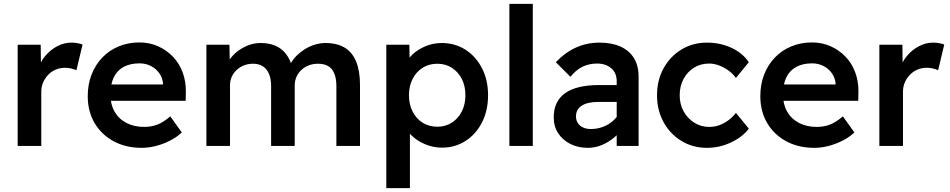

<svg xmlns="http://www.w3.org/2000/svg" viewBox="-20 -760 4949 1000"><path d="M72 0V-527H192L194 -359L178 -397Q189 -437 216 -469Q243 -501 278.5 -519.5Q314 -538 352 -538Q369 -538 384.5 -535Q400 -532 410 -528L378 -394Q366 -400 350.5 -403.5Q335 -407 319 -407Q293 -407 270.5 -397.5Q248 -388 231.5 -371Q215 -354 205 -331.5Q195 -309 195 -282V0Z M718 10Q635 10 571.5 -24.5Q508 -59 472.5 -119.5Q437 -180 437 -259Q437 -321 457 -372Q477 -423 513 -460.5Q549 -498 598.5 -518.5Q648 -539 706 -539Q759 -539 803.5 -519Q848 -499 881 -464.5Q914 -430 931.5 -382.5Q949 -335 948 -279L947 -235H521L497 -320H844L829 -303V-326Q826 -356 809 -379.5Q792 -403 765.5 -416.5Q739 -430 707 -430Q658 -430 624 -411.5Q590 -393 572.5 -357Q555 -321 555 -268Q555 -217 576.5 -179Q598 -141 638 -120Q678 -99 731 -99Q768 -99 799.5 -111Q831 -123 867 -154L927 -70Q900 -45 865.5 -27.5Q831 -10 793 0Q755 10 718 10Z M1055 0V-527H1175L1177 -420L1157 -412Q1166 -438 1184 -460.5Q1202 -483 1227 -500Q1252 -517 1280 -526.5Q1308 -536 1338 -536Q1381 -536 1414 -522Q1447 -508 1469.5 -479Q1492 -450 1504 -405L1485 -409L1492 -425Q1504 -449 1524 -469Q1544 -489 1569 -504.5Q1594 -520 1621.5 -528Q1649 -536 1675 -536Q1735 -536 1775 -512Q1815 -488 1835 -439Q1855 -390 1855 -318V0H1732V-310Q1732 -370 1708.5 -399Q1685 -428 1636 -428Q1610 -428 1588 -419.5Q1566 -411 1549.5 -395.5Q1533 -380 1524 -359.5Q1515 -339 1515 -314V0H1392V-311Q1392 -368 1367.5 -398Q1343 -428 1298 -428Q1272 -428 1250.5 -419.5Q1229 -411 1212.5 -395.5Q1196 -380 1187 -360Q1178 -340 1178 -316V0Z M1992 220V-527H2112L2114 -408L2093 -417Q2099 -448 2127 -475Q2155 -502 2195.5 -519Q2236 -536 2280 -536Q2350 -536 2404.5 -501Q2459 -466 2490.5 -404.5Q2522 -343 2522 -264Q2522 -185 2491 -123.5Q2460 -62 2405.5 -26.5Q2351 9 2282 9Q2236 9 2193.5 -9Q2151 -27 2122 -56Q2093 -85 2085 -116L2115 -131V220ZM2258 -100Q2300 -100 2333 -121Q2366 -142 2385 -179Q2404 -216 2404 -264Q2404 -312 2385.5 -348.5Q2367 -385 2334 -406.5Q2301 -428 2258 -428Q2214 -428 2181 -407Q2148 -386 2129 -349Q2110 -312 2110 -264Q2110 -216 2129 -179Q2148 -142 2181 -121Q2214 -100 2258 -100Z M2633 0V-740H2755V0Z M3192 0V-337Q3192 -380 3163.5 -404.5Q3135 -429 3090 -429Q3048 -429 3014 -412.5Q2980 -396 2951 -360L2875 -436Q2922 -486 2979 -512Q3036 -538 3102 -538Q3165 -538 3210.5 -518Q3256 -498 3281 -458.5Q3306 -419 3306 -362V0ZM3042 10Q2991 10 2951 -10Q2911 -30 2887.5 -65.5Q2864 -101 2864 -149Q2864 -191 2879 -222.5Q2894 -254 2923.5 -275Q2953 -296 2997.5 -306.5Q3042 -317 3100 -317H3251L3242 -229H3093Q3066 -229 3045 -224Q3024 -219 3009 -209Q2994 -199 2987 -185.5Q2980 -172 2980 -153Q2980 -133 2990 -118.5Q3000 -104 3017 -96Q3034 -88 3057 -88Q3090 -88 3119.5 -99Q3149 -110 3172 -130Q3195 -150 3208 -175L3233 -107Q3212 -72 3181.5 -46Q3151 -20 3115.5 -5Q3080 10 3042 10Z M3662 10Q3588 10 3529 -26Q3470 -62 3436 -124Q3402 -186 3402 -264Q3402 -342 3436 -404Q3470 -466 3529 -502Q3588 -538 3662 -538Q3732 -538 3790.5 -510.5Q3849 -483 3880 -436L3813 -354Q3798 -375 3775 -392Q3752 -409 3725.5 -419Q3699 -429 3674 -429Q3629 -429 3594.5 -407.5Q3560 -386 3540 -348.5Q3520 -311 3520 -264Q3520 -217 3540.5 -180Q3561 -143 3596 -121Q3631 -99 3674 -99Q3701 -99 3725 -107.5Q3749 -116 3771.5 -132Q3794 -148 3813 -172L3880 -90Q3847 -46 3787 -18Q3727 10 3662 10Z M4221 10Q4138 10 4074.5 -24.5Q4011 -59 3975.5 -119.5Q3940 -180 3940 -259Q3940 -321 3960 -372Q3980 -423 4016 -460.5Q4052 -498 4101.5 -518.5Q4151 -539 4209 -539Q4262 -539 4306.5 -519Q4351 -499 4384 -464.5Q4417 -430 4434.5 -382.5Q4452 -335 4451 -279L4450 -235H4024L4000 -320H4347L4332 -303V-326Q4329 -356 4312 -379.5Q4295 -403 4268.5 -416.5Q4242 -430 4210 -430Q4161 -430 4127 -411.5Q4093 -393 4075.5 -357Q4058 -321 4058 -268Q4058 -217 4079.5 -179Q4101 -141 4141 -120Q4181 -99 4234 -99Q4271 -99 4302.5 -111Q4334 -123 4370 -154L4430 -70Q4403 -45 4368.5 -27.5Q4334 -10 4296 0Q4258 10 4221 10Z M4560 0V-527H4680L4682 -359L4666 -397Q4677 -437 4704 -469Q4731 -501 4766.5 -519.5Q4802 -538 4840 -538Q4857 -538 4872.5 -535Q4888 -532 4898 -528L4866 -394Q4854 -400 4838.5 -403.5Q4823 -407 4807 -407Q4781 -407 4758.5 -397.5Q4736 -388 4719.5 -371Q4703 -354 4693 -331.5Q4683 -309 4683 -282V0Z"/></svg>

Font: Readex Pro Medium
Style: Regular
Weight: 500
Designer: Bonnie Shaver-Troup, Thomas Jockin
Foundry: Lexend
Version: Version 1.204